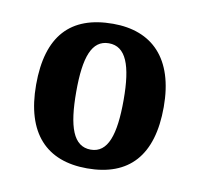

<svg xmlns="http://www.w3.org/2000/svg" viewBox="-50 -771 460 443"><g transform="rotate(10 180.0 -549.5)"><path d="M180 -380C278 -380 330 -436 330 -550C330 -664 273 -719 182 -719C82 -719 31 -664 31 -550C31 -436 85 -380 180 -380ZM181 -424C140 -424 125 -468 125 -550C125 -631 140 -673 180 -673C220 -673 236 -631 236 -550C236 -468 221 -424 181 -424Z"/></g></svg>

Font: Noto Serif Devanagari ExtraCondensed
Style: Bold
Weight: 700
Width: 2
Designer: Universal Thirst, Indian Type Foundry and the Monotype Design Team
Foundry: Monotype Imaging Inc.
Version: Version 2.004